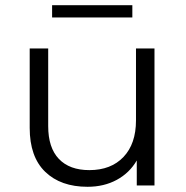

<svg xmlns="http://www.w3.org/2000/svg" viewBox="-20 -712 713 737"><path d="M488 -692V-645H180V-692ZM502 -526H573V0H505V-96Q477 -48 428 -21.5Q379 5 316 5Q213 5 153.5 -52.5Q94 -110 94 -221V-526H165V-228Q165 -145 206 -102Q247 -59 323 -59Q406 -59 454 -109.5Q502 -160 502 -250Z"/></svg>

Font: Montserrat Alternates
Style: Regular
Weight: 400
Designer: Julieta Ulanovsky
Foundry: Julieta Ulanovsky
Version: Version 7.200;PS 007.200;hotconv 1.0.88;makeotf.lib2.5.64775